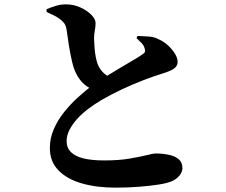

<svg xmlns="http://www.w3.org/2000/svg" viewBox="-20 -818 1040 882"><path d="M510 44Q424 44 356 24.5Q288 5 248.5 -35.5Q209 -76 209 -138Q209 -183 227 -224.5Q245 -266 274.5 -303Q304 -340 338.5 -371Q373 -402 404 -426Q432 -445 467.5 -467Q503 -489 537.5 -509.5Q572 -530 598.5 -545.5Q625 -561 635 -569Q644 -574 646 -580.5Q648 -587 644 -597Q640 -611 628.5 -622Q617 -633 607 -643L612 -653Q641 -652 665.5 -650Q690 -648 710 -637Q731 -628 750.5 -610.5Q770 -593 783 -572.5Q796 -552 796 -534Q796 -516 781.5 -504.5Q767 -493 729 -481Q689 -469 639.5 -450Q590 -431 540 -407.5Q490 -384 447 -359Q413 -339 383.5 -316.5Q354 -294 332.5 -269.5Q311 -245 298.5 -220Q286 -195 286 -169Q286 -139 305.5 -119.5Q325 -100 363 -90.5Q401 -81 458 -81Q526 -81 575.5 -89.5Q625 -98 655 -105.5Q685 -113 694 -113Q727 -113 755.5 -107Q784 -101 801 -86.5Q818 -72 818 -45Q818 -28 804 -11Q790 6 768 15Q747 24 707.5 30Q668 36 617.5 40Q567 44 510 44ZM415 -404Q385 -414 364.5 -433Q344 -452 331 -478Q319 -500 310.5 -537Q302 -574 296 -612.5Q290 -651 286 -681Q283 -700 275.5 -710.5Q268 -721 253 -732Q242 -740 226 -748Q210 -756 194 -763V-776Q214 -784 236.5 -791Q259 -798 282 -798Q319 -798 350 -783.5Q381 -769 400 -749.5Q419 -730 419 -712Q419 -696 415.5 -677.5Q412 -659 412 -639Q413 -619 414.5 -597.5Q416 -576 420 -555.5Q424 -535 430 -520Q441 -496 458 -481Q475 -466 498 -457Z"/></svg>

Font: Noto Serif JP ExtraLight ExtraBold
Style: Regular
Weight: 800
Version: Version 2.003-H1;hotconv 1.1.1;makeotfexe 2.6.0